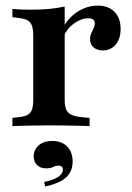

<svg xmlns="http://www.w3.org/2000/svg" viewBox="-20 -449 469 684"><path d="M154.8 -2.4Q118.5 -2.4 88.3 -1.6Q58.1 -0.8 24.2 0V-29L45.2 -31.5Q75.8 -33.9 87.1 -46.8Q98.4 -59.7 98.4 -91.9V-208.1H210.5V-91.9Q210.5 -70.2 216.1 -58.1Q221.8 -46 235.1 -39.9Q248.4 -33.9 271.8 -31.5L299.2 -29V0Q274.2 -0.8 250.8 -1.2Q227.4 -1.6 204.4 -2Q181.5 -2.4 154.8 -2.4ZM98.4 -208.1V-322.6Q98.4 -356.5 87.1 -369.4Q75.8 -382.3 43.5 -385.5L24.2 -387.9V-416.9Q42.7 -415.3 58.1 -414.9Q73.4 -414.5 91.1 -414.5Q126.6 -414.5 156 -417.3Q185.5 -420.2 210.5 -425.8V-416.9V-208.1ZM346 -269.4Q325.8 -269.4 313.3 -280.2Q300.8 -291.1 300.8 -309.7Q300.8 -321 305.2 -330.6Q309.7 -340.3 313.7 -348.8Q317.7 -357.3 317.7 -366.1Q317.7 -383.9 294.4 -383.9Q278.2 -383.9 261.3 -375.8Q244.4 -367.7 229.8 -353.6Q215.3 -339.5 208.1 -321L206.5 -353.2Q225.8 -388.7 258.9 -408.9Q291.9 -429 328.2 -429Q366.1 -429 387.9 -406.9Q409.7 -384.7 409.7 -346Q409.7 -311.3 392.3 -290.3Q375 -269.4 346 -269.4ZM141.1 215.3 137.1 199.2Q169.4 192.7 186.7 181.5Q204 170.2 204 155.6Q204 141.1 188.7 141.1Q178.2 141.1 169 146Q159.7 150.8 143.5 150.8Q124.2 150.8 112.1 139.1Q100 127.4 100 108.1Q100 83.9 118.1 68.5Q136.3 53.2 166.1 53.2Q200 53.2 219.4 73Q238.7 92.7 238.7 126.6Q238.7 162.1 214.9 183.5Q191.1 204.8 141.1 215.3Z"/></svg>

Font: Playfair 5pt SemiExpanded Light
Style: Bold
Weight: 700
Version: Version 2.203